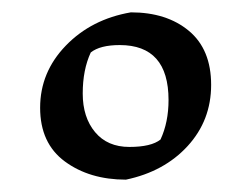

<svg xmlns="http://www.w3.org/2000/svg" viewBox="-20 -687 404 311"><path d="M192 -667Q250 -667 286 -637Q322 -607 322 -549.5Q322 -492 284 -450.5Q246 -409 184 -396Q125 -396 85 -425.5Q45 -455 45 -512.5Q45 -570 86.5 -613Q128 -656 192 -667ZM174 -614Q142 -614 127 -602Q114 -574 114 -535.5Q114 -497 134 -473Q154 -449 189.5 -449Q225 -449 240 -461Q253 -489 253 -525Q253 -614 174 -614Z"/></svg>

Font: Almendra
Style: Bold Italic
Weight: 700
Italic angle: -12°
Designer: Ana Sanfelippo
Foundry: Ana Sanfelippo
Version: Version 1.004